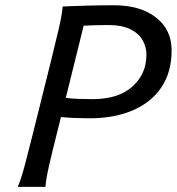

<svg xmlns="http://www.w3.org/2000/svg" viewBox="-20 -724 685 744"><path d="M216.3 -270.5 200.7 -208Q182.6 -137.2 170.2 -82.5Q157.7 -27.8 156.2 0H48.8Q61.5 -28.8 75.9 -83Q90.3 -137.2 107.9 -208L175.3 -478.5Q192.9 -548.8 207 -609.4Q221.2 -669.9 222.7 -698.7Q222.7 -698.7 250.7 -700Q278.8 -701.2 324.5 -702.4Q370.1 -703.6 421.9 -703.6Q523.4 -703.6 584.2 -656.5Q645 -609.4 645 -529.3Q645 -443.8 605 -385Q564.9 -326.2 493.4 -295.9Q421.9 -265.6 327.1 -265.6Q300.3 -265.6 269.8 -266.8Q239.3 -268.1 216.3 -270.5ZM304.2 -624.5 234.9 -344.7Q257.3 -341.8 284.2 -340.8Q311 -339.8 338.4 -339.8Q439 -339.8 493.2 -388.7Q547.4 -437.5 547.4 -511.7Q547.4 -542 532.5 -568.4Q517.6 -594.7 484.9 -610.8Q452.1 -627 397.9 -627Q363.8 -627 346.7 -626.2Q329.6 -625.5 304.2 -624.5Z"/></svg>

Font: Andika
Style: Italic
Weight: 400
Italic angle: -14°
Designer: Victor Gaultney, Annie Olsen, Julie Remington, Don Collingsworth, Eric Hays, Becca Hirsbrunner
Foundry: SIL International
Version: Version 6.101